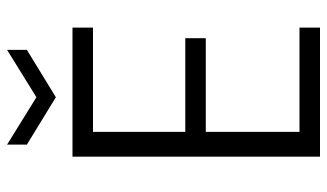

<svg xmlns="http://www.w3.org/2000/svg" viewBox="-211 -714 925 543"><g transform="rotate(-90 251.5 -442.5)"><path d="M445 -642H150V-381H415V-323H150V-58H445V0H80V-700H445ZM382 -885V-829L248 -747L114 -829V-885L248 -802Z"/></g></svg>

Font: Poppins Light
Style: Regular
Weight: 300
Designer: Ninad Kale (Devanagari), Jonny Pinhorn (Latin)
Version: Version 5.002